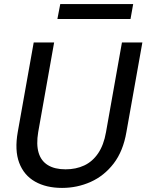

<svg xmlns="http://www.w3.org/2000/svg" viewBox="-20 -908 717 940"><path d="M284 12Q206 12 151.5 -19Q97 -50 74 -111Q51 -172 67 -262L145 -700H245L167 -261Q157 -201 169 -160.5Q181 -120 214.5 -99.5Q248 -79 301 -79Q352 -79 392.5 -98Q433 -117 460.5 -157.5Q488 -198 499 -261L577 -700H677L599 -262Q583 -168 536.5 -107.5Q490 -47 424 -17.5Q358 12 284 12ZM261 -815 275 -888H632L619 -815Z"/></svg>

Font: DM Sans 12pt Medium
Style: Italic
Weight: 500
Italic angle: -10°
Version: Version 4.004;gftools[0.9.30]